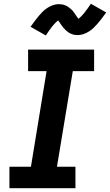

<svg xmlns="http://www.w3.org/2000/svg" viewBox="-20 -998 583 1018"><path d="M30 0V-114H144L227 -621H129V-735H479V-621H366L282 -114H380V0ZM223 -810 142 -856Q154 -873 165 -887.5Q176 -902 186 -914Q196 -926 206.5 -936.5Q217 -947 231 -956Q245 -965 260.5 -970.5Q276 -976 292 -976Q301 -976 309.5 -974.5Q318 -973 326.5 -969.5Q335 -966 341.5 -961.5Q348 -957 355.5 -950.5Q363 -944 368 -937.5Q373 -931 377.5 -924.5Q382 -918 386.5 -911Q391 -904 396 -898Q411 -910 426 -928.5Q441 -947 462 -978L543 -932Q531 -915 520 -900.5Q509 -886 498.5 -874Q488 -862 477.5 -851.5Q467 -841 453 -832Q439 -823 423.5 -817.5Q408 -812 393 -812Q383 -812 374.5 -813.5Q366 -815 357.5 -818.5Q349 -822 342.5 -826.5Q336 -831 329 -837.5Q322 -844 316.5 -850.5Q311 -857 306.5 -863.5Q302 -870 297 -877.5Q292 -885 288 -890Q273 -878 258 -859.5Q243 -841 223 -810Z"/></svg>

Font: Iosevka SS04 Heavy
Style: Italic
Weight: 900
Italic angle: -9°
Monospace: yes
Designer: Belleve Invis
Foundry: Belleve Invis
Version: Version 19.0.0; ttfautohint (v1.8.4)